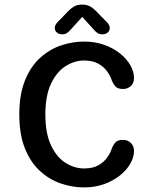

<svg xmlns="http://www.w3.org/2000/svg" viewBox="-20 -806 659 836"><path d="M346 10Q295 10 245 -7Q195 -24 154 -61.5Q113 -99 88.5 -159.8Q64 -220.5 64 -307.5Q64 -394.5 88.5 -455.2Q113 -516 154 -553.5Q195 -591 245 -608Q295 -625 346 -625Q394 -625 433.8 -610.8Q473.5 -596.5 502.8 -573Q532 -549.5 547.8 -521.5Q563.5 -493.5 563.5 -466Q563.5 -444 549.5 -431.2Q535.5 -418.5 516.5 -418.5Q493 -418.5 483.2 -429Q473.5 -439.5 467 -455Q461.5 -473.5 447.5 -493.8Q433.5 -514 409 -528.2Q384.5 -542.5 346.5 -542.5Q304 -542.5 265.2 -517.8Q226.5 -493 202 -441.2Q177.5 -389.5 177.5 -307.5Q177.5 -225.5 202 -173.5Q226.5 -121.5 265.2 -97Q304 -72.5 346.5 -72.5Q384.5 -72.5 409 -86.8Q433.5 -101 447.5 -121.2Q461.5 -141.5 467 -160Q473.5 -176 483.2 -186.5Q493 -197 516.5 -197Q535.5 -197 549.5 -183.8Q563.5 -170.5 563.5 -149Q563.5 -121.5 547.5 -93.5Q531.5 -65.5 502.2 -42Q473 -18.5 433.2 -4.2Q393.5 10 346 10ZM446 -709Q458 -696 458 -684.5Q458 -672 448.8 -664.2Q439.5 -656.5 425 -656.5Q412 -656.5 403 -663.2Q394 -670 385 -681L338 -732.5L291 -680.5Q281.5 -669.5 272.8 -663Q264 -656.5 251 -656.5Q236.5 -656.5 227.5 -664.5Q218.5 -672.5 218.5 -685Q218.5 -690 221.2 -696.2Q224 -702.5 230 -709L267.5 -747.5Q285 -767 300.2 -776.5Q315.5 -786 337.5 -786Q360 -786 375.2 -776.5Q390.5 -767 408 -747.5Z"/></svg>

Font: Sono ExtraLight Monospace Medium
Style: Regular
Weight: 500
Version: Version 2.112